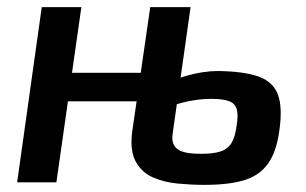

<svg xmlns="http://www.w3.org/2000/svg" viewBox="-20 -511 858 538"><path d="M514 -491 464 -138Q461 -119 466 -107.5Q471 -96 482.5 -90Q494 -84 509.5 -82Q525 -80 544 -80Q577 -80 597.5 -86.5Q618 -93 628.5 -110Q639 -127 643 -159Q648 -188 643.5 -204.5Q639 -221 622 -227.5Q605 -234 571 -234Q532 -234 489.5 -223Q447 -212 397 -183L408 -256Q455 -285 502 -298.5Q549 -312 591 -312Q664 -311 704.5 -296.5Q745 -282 758.5 -246.5Q772 -211 763 -147Q755 -86 731 -52.5Q707 -19 664 -6Q621 7 553 7Q517 7 479 3.5Q441 0 409.5 -13.5Q378 -27 361 -57Q344 -87 350 -139L401 -491ZM208 -491 138 0H28L97 -491ZM381 -307 370 -227H164L175 -307Z"/></svg>

Font: Exo 2 SemiBold
Style: Italic
Weight: 600
Italic angle: -8°
Designer: Natanael Gama
Foundry: Natanael Gama
Version: Version 2.010